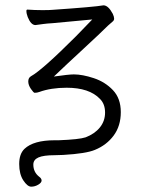

<svg xmlns="http://www.w3.org/2000/svg" viewBox="-20 -497 540 720"><path d="M217 84 185 85Q143 85 124 93.5Q105 102 105 120Q105 148 126 165Q136 172 136 180Q136 188 123.5 195.5Q111 203 97 203Q83 203 67.5 179.5Q52 156 52 118Q52 80 72 61Q106 29 185 29Q193 29 200 29Q277 26 301 18Q335 5 354.5 -19Q374 -43 374 -75Q374 -107 355 -126Q315 -168 230 -168Q171 -168 127 -152Q119 -149 110 -149Q106 -149 96 -163.5Q86 -178 86 -191.5Q86 -205 96 -211Q138 -234 265 -361Q295 -392 326 -424L176 -410Q157 -409 142.5 -407Q128 -405 113 -403Q96 -403 84 -433Q79 -446 79 -456Q79 -461 83 -461Q110 -459 138.5 -459Q167 -459 175 -460Q335 -471 368 -477Q386 -477 403 -445Q408 -434 408 -427Q408 -420 401 -415Q401 -415 385 -401Q358 -374 293 -314Q228 -254 182 -210Q238 -218 257 -218Q289 -218 331.5 -204Q374 -190 403.5 -159Q433 -128 433 -76.5Q433 -25 406.5 11Q380 47 336 65Q303 79 217 84Z"/></svg>

Font: Moon Stars Kai T HW Light
Style: Regular
Weight: 300
Designer: GuiWonder
Version: Version 1.101